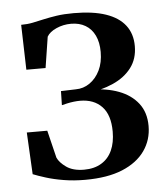

<svg xmlns="http://www.w3.org/2000/svg" viewBox="-44 -564 536 612"><g transform="rotate(-5 224.0 -258.0)"><path d="M204.5 8.5Q168 8.5 136.2 3.2Q104.5 -2 79.8 -9.8Q55 -17.5 39 -24L32 -158H97.5L119 -70Q126 -54 147.2 -39Q168.5 -24 204 -24Q236.5 -24 259.2 -37.8Q282 -51.5 293.5 -76.8Q305 -102 305 -137Q305 -190.5 279.5 -217.2Q254 -244 209.5 -244Q201 -244 190 -242.8Q179 -241.5 168.5 -239.2Q158 -237 151 -235L152 -280L199.5 -281.5Q224 -281.5 244.2 -295.5Q264.5 -309.5 276.8 -334.5Q289 -359.5 289 -393.5Q289 -424 278.5 -446Q268 -468 248.5 -479.5Q229 -491 202.5 -491Q177.5 -491 155.5 -481.2Q133.5 -471.5 125 -456.5L109.5 -357.5H48L44 -501.5Q64 -501.5 81.2 -505Q98.5 -508.5 117.2 -512.8Q136 -517 159.2 -520.5Q182.5 -524 214 -524Q275.5 -524 316.5 -510Q357.5 -496 378.2 -469Q399 -442 399 -402.5Q399 -362 377.5 -333.5Q356 -305 318.2 -288.2Q280.5 -271.5 231.5 -265L247 -276Q297.5 -276 336.5 -261.2Q375.5 -246.5 398 -217.5Q420.5 -188.5 420.5 -145Q420.5 -100.5 396 -65.8Q371.5 -31 323.8 -11.2Q276 8.5 204.5 8.5Z"/></g></svg>

Font: Merriweather 120pt Medium
Style: Regular
Weight: 500
Version: Version 2.100